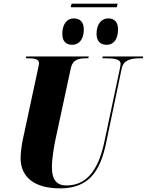

<svg xmlns="http://www.w3.org/2000/svg" viewBox="-20 -1024 806 1054"><path d="M626 -1004H373L368 -984H621ZM566 -778C596 -778 628 -799 628 -863C628 -904 607 -923 574 -923C535 -923 510 -889 510 -838C510 -797 532 -778 566 -778ZM377 -778C406 -778 440 -799 440 -863C440 -904 418 -923 385 -923C346 -923 322 -889 322 -838C322 -797 343 -778 377 -778ZM310 10C464 10 529 -79 562 -237L648 -648C658 -697 704 -704 748 -704H764L766 -714H544L542 -704H557C605 -704 642 -700 642 -674C642 -669 640 -655 637 -642L553 -246C519 -85 453 -6 344 -6C294 -6 264 -34 265 -110C265 -151 277 -223 283 -251L369 -651C379 -697 413 -704 452 -704H465L467 -714H124L122 -704H132C169 -704 194 -700 194 -677C194 -667 190 -653 185 -629L104 -252C99 -228 93 -181 93 -157C93 -51 169 10 310 10Z"/></svg>

Font: Noto Serif Display Condensed Black
Style: Italic
Weight: 900
Width: 3
Italic angle: -12°
Designer: Monotype Design Team
Foundry: Monotype Imaging Inc.
Version: Version 2.009